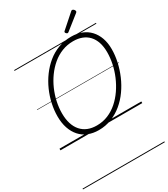

<svg xmlns="http://www.w3.org/2000/svg" viewBox="-391 -1410 1803 2062"><g transform="rotate(-30 510.5 -379.0)"><path d="M468 19Q396 19 338 -4.5Q280 -28 239.5 -73.5Q199 -119 177 -183.5Q155 -248 155 -331Q155 -406 172 -484.5Q189 -563 222 -637.5Q255 -712 303 -777.5Q351 -843 412.5 -893.5Q474 -944 549 -972Q624 -1000 709 -1000Q781 -1000 838.5 -977Q896 -954 936.5 -910.5Q977 -867 999 -805.5Q1021 -744 1021 -666Q1021 -591 1003.5 -511Q986 -431 953 -354Q920 -277 872 -209.5Q824 -142 762.5 -91Q701 -40 627 -10.5Q553 19 468 19ZM474 -35Q549 -35 614 -62Q679 -89 733 -136.5Q787 -184 829.5 -246Q872 -308 902 -378.5Q932 -449 947 -521.5Q962 -594 962 -662Q962 -731 944.5 -784Q927 -837 893.5 -873.5Q860 -910 812 -928.5Q764 -947 703 -947Q629 -947 564 -921.5Q499 -896 444.5 -850Q390 -804 347 -744.5Q304 -685 274 -616.5Q244 -548 228.5 -476Q213 -404 213 -335Q213 -263 230.5 -207Q248 -151 282 -112.5Q316 -74 364 -54.5Q412 -35 474 -35ZM698 -1051Q690 -1051 681.5 -1059.5Q673 -1068 673 -1075Q673 -1078 674 -1080.5Q675 -1083 679 -1087L845 -1234Q850 -1238 853 -1240.5Q856 -1243 861 -1243Q868 -1243 875.5 -1238Q883 -1233 888 -1225Q893 -1217 893 -1210Q893 -1207 892 -1203.5Q891 -1200 885 -1195L712 -1058Q707 -1055 704 -1053Q701 -1051 698 -1051ZM0 475H1015V485H0ZM0 -20H1015V0H0ZM0 -505H1015V-500H0ZM0 -995H1015V-985H0Z"/></g></svg>

Font: Playwrite SK Guides
Style: Regular
Weight: 400
Designer: Veronika Burian, José Scaglione
Foundry: TypeTogether
Version: Version 1.003